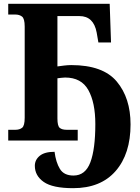

<svg xmlns="http://www.w3.org/2000/svg" viewBox="-20 -734 729 1003"><path d="M362 249Q506 249 584 159.5Q662 70 662 -84Q662 -222 590 -308Q518 -394 352 -394Q335 -394 314.5 -391.5Q294 -389 280 -387V-650H395Q469 -650 485 -564L494 -512H560L553 -714H23V-658H61Q81 -658 95 -647.5Q109 -637 109 -595V-119Q109 -77 95.5 -66.5Q82 -56 61 -56H23V0H386V-56H328Q304 -56 292 -66Q280 -76 280 -115V-325Q290 -326 300 -327.5Q310 -329 320 -329Q405 -329 441.5 -263.5Q478 -198 478 -86Q478 45 452 114Q426 183 364 183Q314 183 293 148.5Q272 114 265 59Q213 59 187.5 80Q162 101 162 132Q162 184 208.5 216.5Q255 249 362 249Z"/></svg>

Font: Noto Serif SemiCondensed Extra
Style: Regular
Weight: 800
Width: 4
Designer: Monotype Design Team
Foundry: Monotype Imaging Inc.
Version: Version 1.002